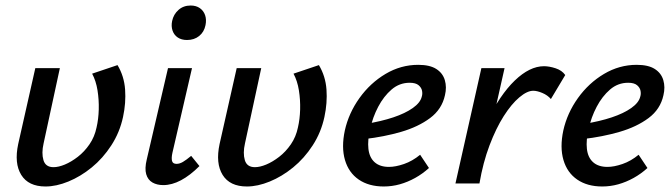

<svg xmlns="http://www.w3.org/2000/svg" viewBox="-20 -665 2437 696"><path d="M145 11Q83 11 57 -31Q31 -73 46 -143L108 -418H197L138 -145Q130 -110 137.5 -84.5Q145 -59 174 -59Q192 -59 215 -68.5Q238 -78 262 -96.5Q286 -115 304.5 -142Q323 -169 330 -203Q337 -233 338 -268Q339 -303 333.5 -337.5Q328 -372 314 -398L406 -429Q430 -389 433.5 -340.5Q437 -292 426 -241Q414 -185 383.5 -138Q353 -91 312.5 -58Q272 -25 228 -7Q184 11 145 11Z M572 6Q549 6 532.5 -3.5Q516 -13 510 -33.5Q504 -54 512 -87L589 -418H676L605 -111Q601 -93 603.5 -82Q606 -71 620 -71Q631 -71 643 -78Q655 -85 673 -100L703 -63Q669 -29 636 -11.5Q603 6 572 6ZM658 -520Q638 -520 624.5 -529Q611 -538 605.5 -554Q600 -570 604 -589Q609 -613 627 -629Q645 -645 671 -645Q691 -645 704.5 -635.5Q718 -626 723.5 -610Q729 -594 725 -574Q720 -549 702 -534.5Q684 -520 658 -520Z M875 11Q813 11 787 -31Q761 -73 776 -143L838 -418H927L868 -145Q860 -110 867.5 -84.5Q875 -59 904 -59Q922 -59 945 -68.5Q968 -78 992 -96.5Q1016 -115 1034.5 -142Q1053 -169 1060 -203Q1067 -233 1068 -268Q1069 -303 1063.5 -337.5Q1058 -372 1044 -398L1136 -429Q1160 -389 1163.5 -340.5Q1167 -292 1156 -241Q1144 -185 1113.5 -138Q1083 -91 1042.5 -58Q1002 -25 958 -7Q914 11 875 11Z M1371 11Q1317 11 1280.5 -14Q1244 -39 1230.5 -85Q1217 -131 1230 -192Q1244 -255 1283 -309.5Q1322 -364 1377.5 -397Q1433 -430 1496 -430Q1538 -430 1561.5 -415Q1585 -400 1592.5 -374.5Q1600 -349 1593 -320Q1582 -269 1539 -237Q1496 -205 1434 -187Q1372 -169 1302 -161L1306 -216Q1362 -225 1405.5 -239.5Q1449 -254 1476.5 -273.5Q1504 -293 1509 -315Q1512 -324 1510 -335.5Q1508 -347 1497.5 -356Q1487 -365 1465 -365Q1428 -365 1399.5 -340.5Q1371 -316 1351 -278Q1331 -240 1322 -198Q1312 -157 1315.5 -125.5Q1319 -94 1338 -77Q1357 -60 1390 -60Q1414 -60 1444.5 -70.5Q1475 -81 1503 -104L1535 -56Q1512 -35 1485 -20Q1458 -5 1429.5 3Q1401 11 1371 11Z M1673 0Q1701 -131 1746.5 -226Q1792 -321 1846 -373Q1900 -425 1952 -425Q1971 -425 1994 -417.5Q2017 -410 2029 -393L1977 -306Q1965 -320 1946 -328Q1927 -336 1913 -336Q1891 -336 1862.5 -312Q1834 -288 1806 -244Q1778 -200 1754.5 -138Q1731 -76 1718 0ZM1631 0 1725 -418H1809L1715 0Z M2163 11Q2109 11 2072.5 -14Q2036 -39 2022.5 -85Q2009 -131 2022 -192Q2036 -255 2075 -309.5Q2114 -364 2169.5 -397Q2225 -430 2288 -430Q2330 -430 2353.5 -415Q2377 -400 2384.5 -374.5Q2392 -349 2385 -320Q2374 -269 2331 -237Q2288 -205 2226 -187Q2164 -169 2094 -161L2098 -216Q2154 -225 2197.5 -239.5Q2241 -254 2268.5 -273.5Q2296 -293 2301 -315Q2304 -324 2302 -335.5Q2300 -347 2289.5 -356Q2279 -365 2257 -365Q2220 -365 2191.5 -340.5Q2163 -316 2143 -278Q2123 -240 2114 -198Q2104 -157 2107.5 -125.5Q2111 -94 2130 -77Q2149 -60 2182 -60Q2206 -60 2236.5 -70.5Q2267 -81 2295 -104L2327 -56Q2304 -35 2277 -20Q2250 -5 2221.5 3Q2193 11 2163 11Z"/></svg>

Font: Ysabeau Office SemiBold
Style: Italic
Weight: 600
Italic angle: -12°
Designer: Christian Thalmann (Catharsis Fonts)
Version: Version 2.001;gftools[0.9.30]; featfreeze: tnum,lnum,ss02